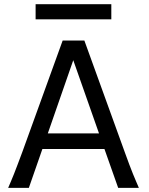

<svg xmlns="http://www.w3.org/2000/svg" viewBox="-20 -909 721 929"><path d="M211.4 -263.7H459L334.5 -617.7ZM485.4 -188H185.1L119.6 0H19.5Q25.9 -14.6 32.7 -30.8Q39.6 -46.9 47.6 -67.1Q55.7 -87.4 65.4 -113.3Q75.2 -139.2 87.9 -173.3L283.2 -712.9H388.2L583.5 -173.3Q595.7 -139.2 605.5 -113.3Q615.2 -87.4 623.5 -67.1Q631.8 -46.9 638.7 -30.8Q645.5 -14.6 651.9 0H551.8ZM152.3 -888.7H518.6V-815.4H152.3Z"/></svg>

Font: Andika Basic
Style: Regular
Weight: 400
Designer: Annie Olsen & Victor Gaultney
Foundry: SIL International
Version: Version 1.000